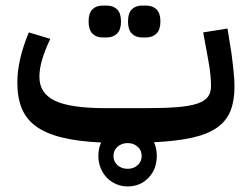

<svg xmlns="http://www.w3.org/2000/svg" viewBox="-20 -500 898 687"><path d="M437 167Q414 167 395 158.5Q376 150 362 135.5Q348 121 340 101Q332 81 332 58Q332 30 342 10Q259 6 202 -8Q145 -22 109.5 -47.5Q74 -73 58 -112Q42 -151 42 -205Q42 -285 83 -384L160 -361Q141 -321 131 -287.5Q121 -254 121 -225Q121 -166 176.5 -139.5Q232 -113 358 -113H498Q567 -113 612.5 -116.5Q658 -120 685 -129Q712 -138 723.5 -153Q735 -168 735 -191Q735 -207 733 -231.5Q731 -256 723 -297L707 -384L794 -398L808 -311Q813 -273 816 -242.5Q819 -212 819 -191Q819 -140 805 -104Q791 -68 757.5 -44Q724 -20 668.5 -7.5Q613 5 531 9Q536 20 538.5 32Q541 44 541 58Q541 105 511.5 136Q482 167 437 167ZM347 -366Q324 -366 310.5 -380Q297 -394 297 -423Q297 -453 310.5 -466.5Q324 -480 347 -480H362Q385 -480 399 -466.5Q413 -453 413 -423Q413 -394 399 -380Q385 -366 362 -366ZM488 -366Q465 -366 451.5 -380Q438 -394 438 -423Q438 -453 451.5 -466.5Q465 -480 488 -480H503Q526 -480 540 -466.5Q554 -453 554 -423Q554 -394 540 -380Q526 -366 503 -366ZM437 104Q458 104 472.5 91Q487 78 487 58Q487 38 472.5 25Q458 12 437 12Q415 12 400.5 25Q386 38 386 58Q386 78 400.5 91Q415 104 437 104Z"/></svg>

Font: IBM Plex Sans Arabic Medm
Style: Regular
Weight: 500
Designer: Mike Abbink, Paul van der Laan, Pieter van Rosmalen, Wael Morcos, Khajak Apelian
Foundry: Bold Monday
Version: Version 1.005